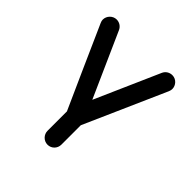

<svg xmlns="http://www.w3.org/2000/svg" viewBox="-189 -849 990 990"><g transform="rotate(45 305.5 -354.5)"><path d="M158.7 -409.7 256.3 -192.4V-50.8C256.3 -24.4 277.8 0 307.1 0C335 0 357.4 -22.5 357.4 -50.8V-192.4L554.7 -638.2C557.6 -645 559.1 -651.9 559.1 -658.7C559.1 -683.6 538.6 -709 508.8 -709C487.8 -709 470.2 -697.3 461.9 -679.2L306.6 -327.1L149.4 -679.2C141.6 -696.3 124 -709 103 -709C75.2 -709 52.2 -685.1 52.2 -657.7C52.2 -651.9 53.7 -645 57.1 -637.7Z"/></g></svg>

Font: LOB TGL 0-17
Style: Regular
Weight: 400
Designer: Peter Wiegel + adaptations and expanded glyphset by Studio LOB
Foundry: Peter Wiegel + adaptations and expanded glyphset by Studio LOB
Version: Version 1.003;Glyphs 3.1.2 (3151)